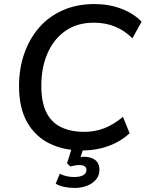

<svg xmlns="http://www.w3.org/2000/svg" viewBox="-20 -734 719 948"><path d="M386 9Q295 9 224.5 -25.5Q154 -60 114 -130.5Q74 -201 74 -309Q74 -395 99.5 -468.5Q125 -542 172.5 -597Q220 -652 289.5 -683Q359 -714 446 -714Q519 -714 580 -690.5Q641 -667 679 -627L634 -545Q594 -584 547 -603Q500 -622 443 -622Q361 -622 303 -581.5Q245 -541 214.5 -470.5Q184 -400 184 -311Q184 -230 208.5 -180Q233 -130 281 -106.5Q329 -83 396 -83Q448 -83 494 -100.5Q540 -118 587 -157L620 -76Q590 -48 552.5 -29Q515 -10 472.5 -0.5Q430 9 386 9ZM348 194Q321 194 296 188.5Q271 183 255 173L275 124Q292 132 308.5 136Q325 140 347 140Q375 140 391 131Q407 122 407 105Q407 94 398.5 87.5Q390 81 372 81Q362 81 352 82.5Q342 84 327 88L311 72L340 -20H398L373 56L346 47Q358 44 370 42Q382 40 392 40Q416 40 434 47Q452 54 461.5 68.5Q471 83 471 104Q471 144 436 169Q401 194 348 194Z"/></svg>

Font: Nunito Sans 12pt ExtraLight 12pt SemiBold
Style: Italic
Weight: 600
Italic angle: -9°
Version: Version 3.101;gftools[0.9.27]